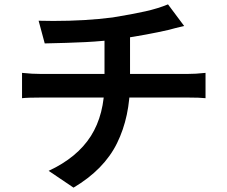

<svg xmlns="http://www.w3.org/2000/svg" viewBox="-20 -807 1040 880"><path d="M224 -711Q372 -711 496 -727Q588 -742 646 -755Q704 -768 750 -787L824 -688Q819 -687 783 -678L753 -670Q657 -648 531 -629Q454 -618 371 -614Q288 -610 185 -608L157 -712Q179 -711 224 -711ZM459 -428V-640L576 -654V-485V-445V-430Q576 -272 516.5 -151Q457 -30 317 53L203 -24Q334 -85 396.5 -183.5Q459 -282 459 -428ZM172 -468H439H566H686H782H835Q877 -468 922 -473V-357Q897 -360 837 -360H569H441H320H225H173Q106 -360 81 -357V-473Q126 -468 172 -468Z"/></svg>

Font: Merged Yaku Han JP SemiBold
Style: Regular
Weight: 600
Designer: Ryoko NISHIZUKA 西塚涼子 (kana, bopomofo & ideographs); Paul D. Hunt (Latin, Greek & Cyrillic); Sandoll Communications 산돌커뮤니
Foundry: Adobe
Version: Version 2.004